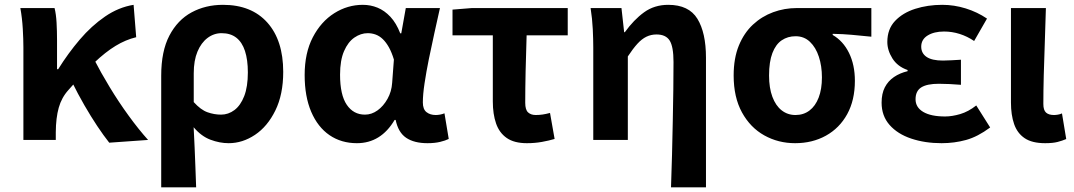

<svg xmlns="http://www.w3.org/2000/svg" viewBox="-20 -594 4561 815"><path d="M79.3 0V-392.9Q79.3 -426.4 76.7 -471.8Q74.1 -517.1 66.4 -559.8H211.6Q218.1 -534 220.1 -498.1Q222.1 -462.3 222.1 -423V-300.2H226.9Q269.3 -368.2 318.8 -426.2Q368.3 -484.3 425.9 -523.8Q483.4 -563.3 547.1 -573.5L558.1 -436.1Q513.1 -425.2 470.5 -399.2Q427.8 -373.3 380 -327.9Q332.2 -282.5 270.7 -212.2Q241.4 -180 229.3 -136.7Q217.2 -93.4 216.8 -32.6V0ZM443.7 11.7Q419.4 -19 392.7 -59.1Q365.9 -99.3 338.3 -147.1Q310.7 -194.9 284.4 -248.3L379.1 -342.4Q407.4 -287.2 445.5 -224.3Q483.5 -161.4 526.2 -102.8Q568.8 -44.1 608.6 0Z M664.3 201.1V-272.9Q664.3 -376.6 699 -442.9Q733.8 -509.3 793.1 -541.4Q852.3 -573.5 926.5 -573.5Q1047.5 -573.5 1114.9 -498.1Q1182.2 -422.6 1182.2 -288.9Q1182.2 -192.9 1148.8 -125Q1115.5 -57.1 1062.5 -21.7Q1009.5 13.8 950.6 13.8Q912.5 13.8 873.2 -1Q833.9 -15.9 802 -53.9Q804.6 -8.7 806.2 33.2Q807.9 75 809.5 116.3Q811 157.5 812.6 201.1ZM918.3 -107.4Q949.3 -107.4 975.3 -126.9Q1001.2 -146.4 1016.7 -186.2Q1032.1 -226.1 1032.1 -286.6Q1032.1 -340.3 1019.9 -377.5Q1007.8 -414.6 983.2 -433.9Q958.6 -453.2 920.6 -453.2Q887.9 -453.2 860.9 -432.9Q833.9 -412.5 818.2 -374.9Q802.4 -337.2 802.4 -282.8V-160.6Q832.3 -127.5 860.8 -117.5Q889.3 -107.4 918.3 -107.4Z M1494.9 13.8Q1428.6 13.8 1378.7 -20.3Q1328.9 -54.4 1301 -119.5Q1273.2 -184.6 1273.2 -275.5Q1273.2 -369.3 1307.9 -435.9Q1342.6 -502.4 1399 -538Q1455.4 -573.5 1520.1 -573.5Q1553 -573.5 1582.6 -561.4Q1612.3 -549.3 1637.2 -522.7Q1662.1 -496.1 1679 -452.4H1683.3L1702.5 -559.8H1847.5Q1836.5 -509.8 1823.9 -453.7Q1811.4 -397.7 1800.3 -342.8Q1789.2 -287.8 1782.1 -240.2Q1774.9 -192.5 1774.9 -159.3Q1774.9 -130.2 1790.4 -118Q1805.9 -105.8 1829.5 -105.8Q1837.9 -105.8 1847.6 -107.5Q1857.3 -109.2 1866.7 -113L1884.8 -4.2Q1870.6 2.9 1848.1 8.3Q1825.5 13.8 1794.5 13.8Q1738.1 13.8 1704.2 -9Q1670.4 -31.8 1659.5 -84.8H1655Q1596.6 13.8 1494.9 13.8ZM1529.1 -107.4Q1557.5 -107.4 1582.6 -125.5Q1607.7 -143.6 1624.9 -174.4Q1642.2 -205.2 1644.6 -242.3L1652 -341.3Q1642.9 -371.4 1631 -392.9Q1619 -414.3 1605.1 -427.7Q1591.1 -441.2 1574.9 -447.2Q1558.6 -453.2 1541 -453.2Q1511.5 -453.2 1484.3 -434.5Q1457.2 -415.8 1440.4 -377Q1423.5 -338.2 1423.5 -277.1Q1423.5 -191 1452 -149.2Q1480.4 -107.4 1529.1 -107.4Z M2216.6 13.8Q2162.8 13.8 2131.1 -8.2Q2099.4 -30.2 2085.7 -69.9Q2071.9 -109.6 2071.9 -163.7V-444.1H1900.8V-553.2L1982.9 -559.8H2389.9V-444.1H2215.4Q2212.8 -366.2 2211.1 -291.4Q2209.5 -216.7 2209.5 -157.7Q2209.5 -128.1 2221.5 -117Q2233.6 -105.8 2253.9 -105.8Q2269 -105.8 2283.4 -107.9Q2297.7 -110 2314.7 -114.6L2334.2 -4.2Q2310.6 2.9 2280.7 8.3Q2250.7 13.8 2216.6 13.8Z M2828.3 201.1Q2830.9 135.1 2832.6 63Q2834.2 -9 2835.8 -79.8Q2837.4 -150.6 2838.1 -214.8Q2838.9 -278.9 2838.9 -330.9Q2838.9 -396 2822.6 -421.9Q2806.3 -447.7 2766.7 -447.7Q2743.7 -447.7 2724 -438.2Q2704.3 -428.7 2685.6 -408.2Q2666.9 -387.7 2645 -354.4V0H2498.3V-392.9Q2498.3 -426.4 2496.2 -470.4Q2494.1 -514.3 2487 -559.8H2618L2629.4 -457.2H2632.2Q2670.2 -510 2714 -541.8Q2757.8 -573.5 2816.5 -573.5Q2903.9 -573.5 2940.3 -514.3Q2976.7 -455 2976.7 -349.1V201.1Z M3355.1 13.8Q3283.6 13.8 3224.3 -19.3Q3165 -52.3 3129.6 -116.7Q3094.2 -181.1 3094.2 -273.4Q3094.2 -346.7 3116.2 -400.5Q3138.2 -454.2 3176 -489.4Q3213.9 -524.6 3261.9 -542.2Q3309.9 -559.8 3362 -559.8H3678.7V-438.2Q3632.7 -442.7 3595.9 -446.2Q3559 -449.6 3514.6 -450.4V-445.6Q3558.9 -420.1 3583.8 -369.5Q3608.8 -318.8 3608.8 -250.8Q3608.8 -168.7 3576.1 -109.3Q3543.4 -50 3485.8 -18.1Q3428.3 13.8 3355.1 13.8ZM3356.6 -105.8Q3390.9 -105.8 3416 -124.8Q3441.1 -143.7 3455 -179.6Q3468.9 -215.4 3468.9 -265.6Q3468.9 -313.5 3455.9 -353.1Q3443 -392.7 3418.1 -416.4Q3393.2 -440.2 3357.1 -440.2Q3323.8 -440.2 3298.3 -423Q3272.9 -405.9 3258.7 -368.9Q3244.5 -331.9 3244.5 -273.4Q3244.5 -220.9 3258.6 -183.1Q3272.7 -145.3 3298 -125.6Q3323.3 -105.8 3356.6 -105.8Z M3976.9 13.8Q3906.1 13.8 3848 -5.7Q3789.9 -25.2 3756 -63.7Q3722.2 -102.2 3722.2 -158.2Q3722.2 -196.6 3735.9 -223.3Q3749.7 -250 3774.7 -267Q3799.6 -284 3832.5 -291.8V-296.8Q3789.9 -311.5 3768.2 -345.9Q3746.5 -380.4 3746.5 -415.9Q3746.5 -470.3 3779.2 -505Q3811.9 -539.6 3865 -556.6Q3918.1 -573.5 3979.8 -573.5Q4030.1 -573.5 4079.4 -558.2Q4128.6 -542.9 4169.6 -515.1L4115 -420Q4085.6 -439.8 4053.4 -450Q4021.1 -460.2 3987.1 -460.2Q3944.7 -460.2 3917.5 -443.3Q3890.4 -426.4 3890.4 -396Q3890.4 -367.9 3913.2 -352.4Q3936.1 -336.9 3982.6 -336.9Q4000 -336.9 4019.9 -338.2Q4039.8 -339.5 4059 -340.5V-234Q4034.4 -236 4010.8 -237.2Q3987.2 -238.4 3965.1 -238.4Q3914.8 -238.4 3890.5 -223Q3866.3 -207.6 3866.3 -172.6Q3866.3 -138.3 3899 -118.9Q3931.7 -99.6 3991.8 -99.6Q4021.3 -99.6 4056 -109.8Q4090.6 -120 4124 -146.4L4183 -52.9Q4130.2 -13.5 4080.7 0.1Q4031.2 13.8 3976.9 13.8Z M4416.5 13.8Q4360.8 13.8 4329.4 -7.5Q4298 -28.7 4284.6 -67.7Q4271.3 -106.6 4271.3 -158.8V-559.8H4419.6Q4418 -491.7 4415.1 -417.3Q4412.1 -342.9 4410.5 -274Q4408.8 -205.1 4408.8 -152.6Q4408.8 -126.6 4420.1 -116.2Q4431.5 -105.8 4453.8 -105.8Q4461 -105.8 4470.3 -107.3Q4479.5 -108.8 4487.9 -112.6L4505.9 -3.8Q4489.5 3.3 4469.4 8.5Q4449.2 13.8 4416.5 13.8Z"/></svg>

Font: Noto Sans HK Thin
Style: Regular
Weight: 100
Designer: Ryoko NISHIZUKA 西塚涼子 (kana, bopomofo & ideographs); Paul D. Hunt (Latin, Greek & Cyrillic); Sandoll Communications 산돌커뮤니
Foundry: Adobe
Version: Version 2.004-H2;hotconv 1.0.118;makeotfexe 2.5.65603